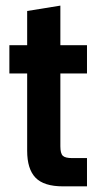

<svg xmlns="http://www.w3.org/2000/svg" viewBox="-20 -660 351 680"><path d="M203.1 0Q135.3 0 105.7 -30.8Q76.2 -61.5 76.2 -126V-399.9H13.2V-500H76.2V-621.1L193.8 -640.1V-500H288.1V-399.9H193.8V-142.1Q193.8 -116.7 202.4 -108.4Q210.9 -100.1 235.8 -100.1H288.1V0Z"/></svg>

Font: TASA Orbiter Display SemiBold
Style: Regular
Weight: 600
Designer: Weizhong Zhang
Version: Version 1.000;Glyphs 3.1.2 (3151)